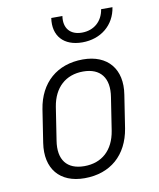

<svg xmlns="http://www.w3.org/2000/svg" viewBox="-88 -854 775 933"><g transform="rotate(-10 300.0 -387.5)"><path d="M358 -642C449 -642 518 -698 531 -785H475C466 -726 423 -689 364 -689C306 -689 275 -726 284 -785H229C216 -698 266 -642 358 -642ZM254 10C382 10 468 -66 489 -194L514 -356C534 -480 467 -560 345 -560C217 -560 130 -483 110 -356L85 -194C66 -69 132 10 254 10ZM263 -48C177 -48 136 -101 151 -194L176 -356C191 -449 250 -502 336 -502C421 -502 463 -449 448 -356L423 -194C408 -101 350 -48 263 -48Z"/></g></svg>

Font: JetBrains Mono ExtraLight
Style: Italic
Weight: 240
Italic angle: -9°
Monospace: yes
Designer: Philipp Nurullin, Konstantin Bulenkov
Foundry: JetBrains
Version: Version 2.305